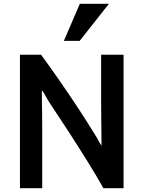

<svg xmlns="http://www.w3.org/2000/svg" viewBox="-20 -984 754 1010"><path d="M399 -769 553 -964H400L316 -769ZM630 6V-696H512V-458Q512 -418 512.5 -372.5Q513 -327 513.5 -286Q514 -245 514 -218Q509 -223 499.5 -241.5Q490 -260 476 -282Q434 -350 386.5 -422Q339 -494 290 -564.5Q241 -635 196 -696H85V6H202V-322Q202 -355 201.5 -391.5Q201 -428 200.5 -459.5Q200 -491 200 -507Q205 -507 217 -484Q229 -461 243 -440Q290 -370 340.5 -292Q391 -214 439 -137Q487 -60 524 6Z"/></svg>

Font: Repo DemiBold
Style: Regular
Weight: 600
Designer: Stefan Peev
Foundry: Context Ltd
Version: Version 1.502